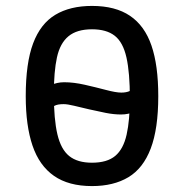

<svg xmlns="http://www.w3.org/2000/svg" viewBox="-20 -616 621 649"><path d="M291 13Q212 13 162.5 -21.5Q113 -56 90 -123.5Q67 -191 67 -291Q67 -403 92 -469.5Q117 -536 167 -566Q217 -596 291 -596Q370 -596 419.5 -562.5Q469 -529 492 -462Q515 -395 515 -291Q515 -181 489.5 -114Q464 -47 414 -17Q364 13 291 13ZM291 -66Q342 -66 369.5 -89Q397 -112 408 -161Q419 -210 419 -284Q419 -370 407.5 -421.5Q396 -473 368 -495Q340 -517 291 -517Q240 -517 211.5 -493.5Q183 -470 172.5 -422Q162 -374 162 -298Q162 -213 174 -162Q186 -111 214 -88.5Q242 -66 291 -66ZM479 -325Q478 -291 466.5 -269.5Q455 -248 434.5 -238.5Q414 -229 389 -229Q365 -229 337 -234.5Q309 -240 281 -246.5Q253 -253 230.5 -258.5Q208 -264 195 -264Q174 -264 163.5 -258Q153 -252 139 -240L99 -233Q100 -273 114 -295.5Q128 -318 150.5 -328Q173 -338 197 -338Q229 -338 266.5 -329.5Q304 -321 338 -312Q372 -303 390 -303Q407 -303 419 -308.5Q431 -314 451 -330Z"/></svg>

Font: Ruda Medium
Style: Regular
Weight: 500
Version: Version 2.001